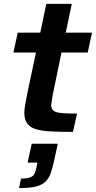

<svg xmlns="http://www.w3.org/2000/svg" viewBox="-20 -678 493 987"><path d="M355 0Q288 0 240 -2.5Q192 -5 162.5 -14.5Q133 -24 119 -44.5Q105 -65 105 -100Q105 -111 108 -130Q111 -149 115 -170Q119 -191 122 -206L165 -408H49L71 -510H187L218 -658H349L318 -510H453L431 -408H296L258 -224Q253 -202 250 -184.5Q247 -167 245.5 -155.5Q244 -144 243 -137Q243 -120 254 -110Q265 -100 293.5 -97Q322 -94 376 -94ZM78 289 88 240Q119 240 135 234Q151 228 157 215.5Q163 203 167 184L172 158H122L143 61H277L258 149Q250 185 241 211.5Q232 238 214 255.5Q196 273 164 281Q132 289 78 289Z"/></svg>

Font: Saira Expanded SemiBold
Style: Italic
Weight: 600
Width: 7
Italic angle: -12°
Designer: Hector Gatti with collaboration of the Omnibus-Type team
Foundry: Omnibus-Type
Version: Version 1.101